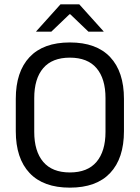

<svg xmlns="http://www.w3.org/2000/svg" viewBox="-20 -845 638 877"><path d="M299.1 12.1Q178.1 12.1 115.1 -54.7Q52.1 -121.6 52.1 -245.8V-393.5Q52.1 -517.4 115.1 -584.3Q178.1 -651.1 299.1 -651.1Q420.1 -651.1 483.1 -584.3Q546.2 -517.4 546.2 -393.5V-245.8Q546.2 -121.6 483.1 -54.7Q420.1 12.1 299.1 12.1ZM299.1 -57.3Q379.9 -57.3 420.9 -105.7Q461.9 -154.2 461.9 -242.7V-396.8Q461.9 -485.7 420.9 -533.7Q379.9 -581.7 299.1 -581.7Q218.4 -581.7 177.4 -533.7Q136.4 -485.7 136.4 -396.8V-242.7Q136.4 -154.2 177.4 -105.7Q218.4 -57.3 299.1 -57.3ZM256.2 -825.1H342.2L453.2 -701.7V-700.4H383.9L301.1 -779.7H297.3L214.5 -700.4H145.2V-701.7Z"/></svg>

Font: Anek Latin Medium
Style: Regular
Weight: 500
Designer: Yesha Goshar
Foundry: Ek Type
Version: Version 1.003